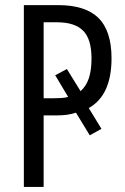

<svg xmlns="http://www.w3.org/2000/svg" viewBox="-20 -734 489 754"><path d="M418 -504.9Q418 -433.6 396.2 -384.8Q374.5 -335.9 328.6 -309.6L378.4 -228L332.5 -202.6L278.3 -291.5Q262.2 -286.1 243.7 -283.4Q225.1 -280.8 203.1 -280.8H151.4V0H73.7V-713.9H208.5Q315.9 -713.9 366.9 -663.1Q418 -612.3 418 -504.9ZM151.4 -348.1H189.5Q207 -348.1 221.9 -349.1Q236.8 -350.1 247.6 -353.5L196.8 -438.5L242.7 -462.9L296.4 -376Q318.4 -395.5 328.9 -426.8Q339.4 -458 339.4 -503.9Q339.4 -580.6 306.4 -613.5Q273.4 -646.5 204.1 -646.5H151.4Z"/></svg>

Font: Open Sans Condensed
Style: Regular
Weight: 400
Width: 3
Designer: Monotype Design Team
Foundry: Monotype Imaging Inc.
Version: Version 3.000